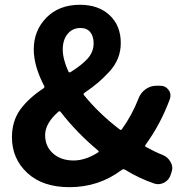

<svg xmlns="http://www.w3.org/2000/svg" viewBox="-20 -774 778 808"><path d="M169.9 -205.1Q169.9 -158.2 203.1 -128.4Q236.3 -98.6 290 -98.6Q338.9 -98.6 391.6 -131.8Q398.4 -135.7 392.6 -140.6Q302.7 -215.8 235.4 -302.7Q230.5 -308.6 225.6 -303.7Q169.9 -254.9 169.9 -205.1ZM267.6 -473.6Q270.5 -466.8 277.3 -470.7Q324.2 -500 349.1 -527.8Q374 -555.7 374 -591.8Q374 -621.1 359.9 -638.7Q345.7 -656.2 318.4 -656.2Q285.2 -656.2 264.6 -631.3Q244.1 -606.4 244.1 -565.9Q244.1 -525.4 267.6 -473.6ZM664.1 -122.1Q686.5 -113.3 697.3 -92.8Q705.1 -80.1 705.1 -66.4Q705.1 -58.6 702.1 -50.8L699.2 -41Q692.4 -17.6 671.9 -5.9Q658.2 1 645.5 1Q636.7 1 627.9 -2Q565.4 -23.4 504.9 -60.5Q499 -63.5 493.2 -59.6Q396.5 13.7 272.5 13.7Q159.2 13.7 94.7 -46.4Q30.3 -106.4 30.3 -196.3Q30.3 -264.6 65.4 -313Q100.6 -361.3 163.1 -402.3Q168.9 -406.2 166 -412.1Q122.1 -496.1 122.1 -566.4Q122.1 -645.5 175.3 -699.7Q228.5 -753.9 316.4 -753.9Q394.5 -753.9 441.4 -710Q488.3 -666 488.3 -592.8Q488.3 -558.6 476.1 -528.3Q463.9 -498 439.5 -471.7Q415 -445.3 392.6 -426.3Q370.1 -407.2 335 -382.8Q329.1 -378.9 334 -373Q395.5 -296.9 483.4 -229.5Q489.3 -224.6 493.2 -230.5Q535.2 -289.1 562.5 -358.4Q571.3 -382.8 591.8 -397.9Q612.3 -413.1 637.7 -413.1H655.3Q676.8 -413.1 689.5 -395.5Q697.3 -384.8 697.3 -373Q697.3 -365.2 695.3 -358.4Q656.2 -252 592.8 -165Q587.9 -159.2 594.7 -155.3Q631.8 -134.8 664.1 -122.1Z"/></svg>

Font: Gen Jyuu Gothic P Bold
Style: Bold
Weight: 700
Designer: [Source Han Sans]
Ryoko NISHIZUKA  (kana & ideographs); Paul D. Hunt (Latin, Greek & Cyrillic); Wenlong ZHANG  (bopomofo
Version: Version 1.002.20150607